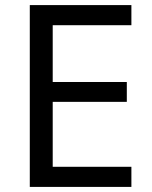

<svg xmlns="http://www.w3.org/2000/svg" viewBox="-20 -734 596 754"><path d="M496 0V-79H187V-334H478V-412H187V-635H496V-714H97V0Z"/></svg>

Font: Noto Sans Arabic
Style: Regular
Weight: 400
Designer: Monotype Design Team, Nadine Chahine, Nizar Qandah and Khaled Hosny
Foundry: Monotype Imaging Inc.
Version: Version 2.012